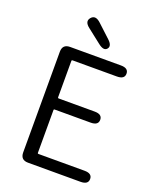

<svg xmlns="http://www.w3.org/2000/svg" viewBox="-170 -1044 924 1141"><g transform="rotate(20 292.0 -473.5)"><path d="M150 0Q102 0 102 -48V-684Q102 -732 150 -732H471Q519 -732 519 -697Q519 -662 471 -662H190Q185 -662 185 -657V-426Q185 -421 190 -421H418Q466 -421 466 -386Q466 -351 418 -351H190Q185 -351 185 -346V-75Q185 -70 190 -70H482Q530 -70 530 -35Q530 0 482 0ZM362 -799Q344 -778 307 -807L219 -876Q180 -906 204 -934Q228 -962 264 -929L346 -853Q381 -821 362 -799Z"/></g></svg>

Font: Resource Han Rounded KR Normal
Style: Regular
Weight: 350
Designer: Cyano Hao (round all glyphs); Ryoko NISHIZUKA 西塚涼子 (kana, bopomofo & ideographs); Paul D. Hunt (Latin, Greek & Cyrillic)
Foundry: Cyano Hao
Version: 0.990